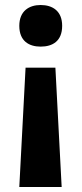

<svg xmlns="http://www.w3.org/2000/svg" viewBox="-20 -566 326 766"><path d="M228 -463C228 -522 190 -546 142 -546C96 -546 57 -522 57 -463C57 -402 96 -380 142 -380C190 -380 228 -402 228 -463ZM82 -296 57 180H226L201 -296Z"/></svg>

Font: Noto Kufi Arabic
Style: Bold
Weight: 700
Designer: Monotype Design Team, David Williams, Khaled Hosny
Foundry: Google LLC
Version: Version 2.109